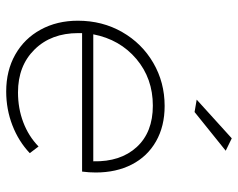

<svg xmlns="http://www.w3.org/2000/svg" viewBox="-96 -688 786 635"><g transform="rotate(90 297.5 -371.0)"><path d="M438 -744 479 -724 351 -621 310 -628ZM90 -249V-236Q90 -147 144 -92Q198 -37 286 -37Q339 -37 385 -54.5Q431 -72 465 -105L487 -76Q448 -39 395 -18.5Q342 2 283 2Q214 2 161 -28Q108 -58 78.5 -112Q49 -166 49 -235Q49 -316 86.5 -381.5Q124 -447 188.5 -484.5Q253 -522 331 -522Q398 -522 448 -493.5Q498 -465 524.5 -413.5Q551 -362 551 -294Q551 -272 548 -249ZM94 -286H514Q516 -376 467 -429.5Q418 -483 330 -483Q240 -483 175.5 -428.5Q111 -374 94 -286Z"/></g></svg>

Font: TypoPRO Montserrat
Style: Italic
Weight: 275
Italic angle: -11.3°
Designer: Julieta Ulanovsky
Foundry: Julieta Ulanovsky
Version: Version 6.001